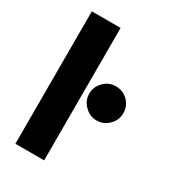

<svg xmlns="http://www.w3.org/2000/svg" viewBox="-173 -789 782 879"><g transform="rotate(30 218.0 -350.0)"><path d="M50 -700V0H202V-700ZM408 -368Q408 -405 382 -432Q355 -458 318 -458Q281 -458 255 -432Q228 -405 228 -368Q228 -331 255 -305Q281 -278 318 -278Q355 -278 382 -305Q408 -331 408 -368Z"/></g></svg>

Font: Unageo
Style: ExtraBold
Weight: 800
Designer: Richard Sepsi
Foundry: Richard Sepsi
Version: Version 2.000